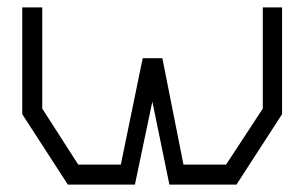

<svg xmlns="http://www.w3.org/2000/svg" viewBox="-20 -498 821 518"><path d="M618 0H437L391 -224L344 0H163L40 -190V-478H94V-205L191 -54H306L365 -341H418L475 -54H590L689 -205V-478H741V-190Z"/></svg>

Font: Turret Road
Style: Regular
Weight: 400
Designer: Noponies
Foundry: Noponies
Version: Version 1.001; ttfautohint (v1.8)